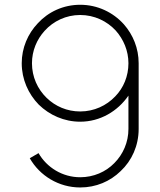

<svg xmlns="http://www.w3.org/2000/svg" viewBox="-20 -786 686 821"><path d="M107.3 -109.4C150 -34.4 231.3 15.6 322.9 15.6C390.6 15.6 451 -10.4 495.8 -54.2C543.8 -99 572.9 -163.5 572.9 -234.4V-515.6C572.9 -579.2 549 -637.5 509.4 -682.3C463.5 -733.3 396.9 -765.6 322.9 -765.6C251 -765.6 186.5 -735.4 141.7 -686.5C99 -641.7 72.9 -581.2 72.9 -515.6C72.9 -446.9 101 -384.4 145.8 -338.5C191.7 -293.8 254.2 -265.6 322.9 -265.6C408.3 -265.6 483.3 -310.4 529.2 -377.1V-234.4C529.2 -178.1 506.3 -126 468.8 -88.5C432.3 -51 380.2 -28.1 322.9 -28.1C246.9 -28.1 180.2 -69.8 144.8 -131.2ZM322.9 -721.9C383.3 -721.9 437.5 -695.8 475 -655.2C508.3 -617.7 529.2 -568.8 529.2 -515.6C529.2 -460.4 508.3 -410.4 472.9 -374C435.4 -334.4 382.3 -309.4 322.9 -309.4C266.7 -309.4 216.7 -331.2 179.2 -367.7C140.6 -405.2 116.7 -457.3 116.7 -515.6C116.7 -568.8 137.5 -617.7 170.8 -654.2C208.3 -695.8 262.5 -721.9 322.9 -721.9Z"/></svg>

Font: Manrope Thin
Style: Regular
Weight: 100
Width: 4
Designer: Michael Sharanda
Foundry: Michael Sharanda
Version: Version 2.000;PS 002.000;hotconv 1.0.88;makeotf.lib2.5.64775